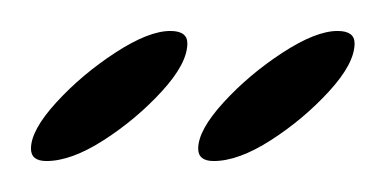

<svg xmlns="http://www.w3.org/2000/svg" viewBox="-20 -548 249 124"><path d="M90 -528Q101 -528 101 -520Q101 -507 84.5 -489Q68 -471 47 -457.5Q26 -444 10 -444Q0 -444 0 -452Q0 -464 16.5 -482Q33 -500 54.5 -514Q76 -528 90 -528ZM198 -528Q209 -528 209 -520Q209 -507 192.5 -489Q176 -471 155 -457.5Q134 -444 118 -444Q108 -444 108 -452Q108 -464 124.5 -482Q141 -500 162.5 -514Q184 -528 198 -528Z"/></svg>

Font: Ballet 16pt
Style: Regular
Weight: 400
Designer: Maximiliano R. Sproviero
Foundry: Omnibus-Type
Version: Version 1.100; ttfautohint (v1.8.3)